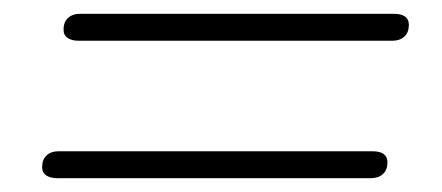

<svg xmlns="http://www.w3.org/2000/svg" viewBox="-20 -426 640 278"><path d="M548 -367H94Q84 -367 78 -371Q72 -375 72 -383Q72 -394 78.5 -400Q85 -406 96 -406H550Q561 -406 566.5 -402Q572 -398 572 -390Q572 -379 565.5 -373Q559 -367 548 -367ZM517 -168H63Q53 -168 47 -172Q41 -176 41 -184Q41 -195 47.5 -201Q54 -207 65 -207H519Q530 -207 535.5 -203Q541 -199 541 -191Q541 -180 534.5 -174Q528 -168 517 -168Z"/></svg>

Font: Nunito Variable Extra Light
Style: Italic
Weight: 200
Italic angle: -9°
Designer: Vernon Adams
Foundry: Vernon Adams
Version: Version 3.602